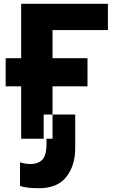

<svg xmlns="http://www.w3.org/2000/svg" viewBox="-20 -734 640 1016"><path d="M10 -277V-426H443V-277ZM92 0V-714H551V-575H258V0ZM186 262Q284 262 331 202Q378 142 378 50V-128H211V0H226V27Q226 90 203 112Q180 134 142 134Q114 134 86 125V250Q119 262 186 262Z"/></svg>

Font: Noto Sans Mono Extra
Style: Regular
Weight: 800
Designer: Monotype Design Team
Foundry: Monotype Imaging Inc.
Version: Version 1.900